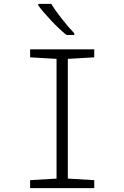

<svg xmlns="http://www.w3.org/2000/svg" viewBox="-20 -968 640 988"><path d="M135 -41 271 -49V-665L135 -673V-714H465V-673L329 -665V-49L465 -41V0H135ZM177 -940V-948H244Q263 -916 298 -871.5Q333 -827 362 -797V-788H322Q286 -817 243 -862.5Q200 -908 177 -940Z"/></svg>

Font: Noto Sans Mono UI Light
Style: Regular
Weight: 300
Monospace: yes
Designer: Monotype Design team
Foundry: Monotype Imaging Inc.
Version: Version 1.000